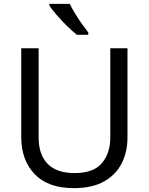

<svg xmlns="http://www.w3.org/2000/svg" viewBox="-20 -964 771 994"><path d="M640 -252Q640 -178 610 -118.5Q580 -59 518.5 -24.5Q457 10 362 10Q229 10 159.5 -62.5Q90 -135 90 -254V-714H180V-251Q180 -164 226.5 -116Q273 -68 367 -68Q464 -68 507.5 -119.5Q551 -171 551 -252V-714H640ZM341 -944Q352 -922 368.5 -894.5Q385 -867 403.5 -841Q422 -815 437 -796V-784H378Q355 -802 326 -830.5Q297 -859 272.5 -887.5Q248 -916 236 -934V-944Z"/></svg>

Font: Noto Sans Tifinagh Azawagh
Style: Regular
Weight: 400
Designer: JamraPatel
Foundry: JamraPatel LLC
Version: Version 2.006; ttfautohint (v1.8.4.7-5d5b)